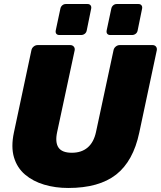

<svg xmlns="http://www.w3.org/2000/svg" viewBox="-20 -924 800 954"><path d="M319 10Q255 10 199.5 -6.5Q144 -23 104.5 -56.5Q65 -90 49.5 -142Q34 -194 49 -265L136 -674Q138 -685 147 -692.5Q156 -700 167 -700H329Q340 -700 346.5 -692.5Q353 -685 351 -674L264 -268Q253 -217 270.5 -191Q288 -165 337 -165Q385 -165 415.5 -191Q446 -217 457 -268L544 -674Q546 -685 555 -692.5Q564 -700 575 -700H738Q749 -700 755 -692.5Q761 -685 759 -674L672 -265Q642 -123 557 -56.5Q472 10 319 10ZM528 -750Q518 -750 513 -756Q508 -762 510 -773L533 -881Q535 -891 542.5 -897.5Q550 -904 560 -904H668Q678 -904 683 -897.5Q688 -891 686 -881L664 -773Q662 -762 654 -756Q646 -750 636 -750ZM275 -750Q265 -750 260 -756Q255 -762 257 -773L280 -881Q282 -891 289.5 -897.5Q297 -904 307 -904H415Q425 -904 430 -897.5Q435 -891 433 -881L411 -773Q409 -762 401 -756Q393 -750 383 -750Z"/></svg>

Font: Rubik Light ExtraBold
Style: Italic
Weight: 800
Italic angle: -12°
Version: Version 2.104